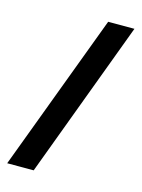

<svg xmlns="http://www.w3.org/2000/svg" viewBox="-111 -784 630 854"><g transform="rotate(15 203.5 -357.0)"><path d="M400 -719H279L8 5H130Z"/></g></svg>

Font: Noto Sans Ethiopic Condensed
Style: Bold
Weight: 700
Width: 3
Designer: Monotype Design Team
Foundry: Monotype Imaging Inc.
Version: Version 2.102